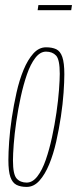

<svg xmlns="http://www.w3.org/2000/svg" viewBox="-20 -725 303 755"><path d="M85 10Q61 10 45 2Q29 -6 21 -28.5Q13 -51 13 -96Q13 -125 16 -168.5Q19 -212 26.5 -262Q34 -312 45 -361Q56 -410 72.5 -450Q89 -490 111 -514.5Q133 -539 161 -539Q185 -539 201 -531.5Q217 -524 225 -501Q233 -478 233 -433Q233 -404 230 -360.5Q227 -317 219.5 -267Q212 -217 201 -168Q190 -119 173.5 -79Q157 -39 135 -14.5Q113 10 85 10ZM85 -7Q108 -7 127 -31.5Q146 -56 160 -96.5Q174 -137 184.5 -185.5Q195 -234 202 -282.5Q209 -331 212 -371.5Q215 -412 215 -435Q215 -491 200.5 -506.5Q186 -522 161 -522Q138 -522 119 -497.5Q100 -473 86 -432.5Q72 -392 61.5 -343.5Q51 -295 44 -246.5Q37 -198 34 -158Q31 -118 31 -94Q31 -39 45.5 -23Q60 -7 85 -7ZM128 -685 131 -705H263L260 -685Z"/></svg>

Font: Georama ExtraCondensed Thin
Style: Italic
Weight: 100
Width: 2
Italic angle: -9°
Designer: Jean-Baptiste Levee
Foundry: Production Type
Version: Version 1.001